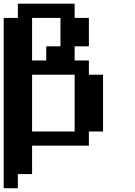

<svg xmlns="http://www.w3.org/2000/svg" viewBox="-20 -789 732 1040"><path d="M384.3 -76.7V-384.3H153.8V-76.7ZM230.5 -461.4V-538.1H307.6V-691.9H153.8V-461.4ZM0 230.5V-691.9H76.7V-769H384.3V-691.9H461.4V-538.1H384.3V-461.4H461.4V-384.3H538.1V-76.7H461.4V0H153.8V153.8H76.7V230.5Z"/></svg>

Font: Good Old DOS
Style: Regular
Weight: 400
Designer: Vasily Draigo
Foundry: Vasily Draigo
Version: 1.0